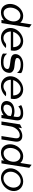

<svg xmlns="http://www.w3.org/2000/svg" viewBox="1674 -2355 692 4080"><g transform="rotate(90 2020.0 -315.0)"><path d="M67 -226C48 -107 107 11 241 11C315 11 371 -19 412 -54L403 0H470L564 -591L499 -641L461 -401C432 -435 389 -462 316 -462C212 -462 89 -368 67 -226ZM145 -227C159 -315 223 -403 311 -403C404 -403 447 -315 433 -227C417 -123 348 -45 254 -45C170 -45 130 -132 145 -227Z M577 -226C556 -95 648 11 779 11C865 11 948 -31 1000 -94C1000 -94 940 -110 901 -88C867 -59 829 -42 788 -42C708 -42 651 -109 649 -199H1051L1056 -232C1076 -360 985 -462 854 -462C723 -462 598 -357 577 -226ZM656 -249C686 -341 765 -409 846 -409C927 -409 983 -341 982 -249Z M1132 -321C1118 -235 1176 -208 1244 -195C1296 -185 1366 -184 1411 -167C1432 -160 1450 -148 1446 -120C1437 -63 1378 -42 1306 -42C1217 -42 1170 -59 1120 -120L1118 -33C1161 3 1230 11 1303 11C1452 11 1513 -61 1526 -142C1537 -209 1505 -240 1462 -259C1404 -284 1305 -276 1244 -299C1224 -306 1208 -316 1212 -342C1220 -392 1281 -409 1346 -409C1435 -409 1481 -392 1531 -331L1533 -418C1490 -454 1421 -462 1348 -462C1229 -462 1144 -396 1132 -321Z M1603 -226C1582 -95 1674 11 1805 11C1891 11 1974 -31 2026 -94C2026 -94 1966 -110 1927 -88C1893 -59 1855 -42 1814 -42C1734 -42 1677 -109 1675 -199H2077L2082 -232C2102 -360 2011 -462 1880 -462C1749 -462 1624 -357 1603 -226ZM1682 -249C1712 -341 1791 -409 1872 -409C1953 -409 2009 -341 2008 -249Z M2128 -129C2115 -44 2177 11 2274 11C2355 11 2429 -46 2429 -46L2422 0H2488L2535 -299C2553 -410 2501 -462 2388 -462C2308 -462 2258 -445 2213 -419L2242 -358C2284 -398 2321 -409 2380 -409C2449 -409 2475 -381 2463 -305L2456 -258C2456 -258 2407 -277 2350 -277C2241 -277 2145 -236 2128 -129ZM2205 -129C2217 -204 2278 -225 2342 -225C2396 -225 2447 -199 2447 -199L2437 -137C2437 -137 2363 -41 2285 -41C2230 -41 2195 -68 2205 -129Z M2561 0H2635L2666 -196C2675 -255 2704 -301 2736 -334C2765 -363 2805 -389 2853 -389C2908 -389 2926 -347 2917 -289L2871 0H2943L2988 -284C3003 -379 2964 -443 2869 -443C2791 -443 2734 -405 2692 -362L2704 -435L2623 -394Z M3049 -226C3030 -107 3089 11 3223 11C3297 11 3353 -19 3394 -54L3385 0H3452L3546 -591L3481 -641L3443 -401C3414 -435 3371 -462 3298 -462C3194 -462 3071 -368 3049 -226ZM3127 -227C3141 -315 3205 -403 3293 -403C3386 -403 3429 -315 3415 -227C3399 -123 3330 -45 3236 -45C3152 -45 3112 -132 3127 -227Z M3559 -226C3538 -95 3630 11 3761 11C3892 11 4016 -95 4037 -226C4058 -357 3967 -462 3836 -462C3705 -462 3580 -357 3559 -226ZM3631 -226C3647 -328 3736 -409 3828 -409C3920 -409 3981 -328 3965 -226C3949 -124 3862 -42 3770 -42C3678 -42 3615 -124 3631 -226Z"/></g></svg>

Font: Charger Sport
Style: DfObl
Weight: 400
Designer: Jasper
Foundry: Cannot Into Space Fonts
Version: Version 1.1